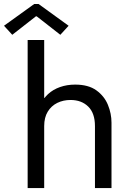

<svg xmlns="http://www.w3.org/2000/svg" viewBox="-73 -955 650 975"><path d="M67.4 0V-752H151.4V-458H170.9L132.8 -419.9Q145 -453.1 170.7 -476.8Q196.3 -500.5 231.7 -512.9Q267.1 -525.4 308.6 -525.4Q376 -525.4 416.5 -496.1Q457 -466.8 475.1 -422.4Q493.2 -377.9 493.2 -332V0H409.2V-314.5Q409.2 -380.4 375 -413.8Q340.8 -447.3 285.2 -447.3Q248 -447.3 217.8 -432.4Q187.5 -417.5 169.4 -387.9Q151.4 -358.4 151.4 -314.5V0ZM-10.7 -778.3 -52.7 -824.2 100.6 -934.6H123L275.4 -824.2L233.4 -778.3L113.3 -872.1H109.4Z"/></svg>

Font: Reddit Sans
Style: Regular
Weight: 400
Designer: Stephen Hutchings
Foundry: Reddit
Version: Version 1.014